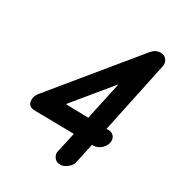

<svg xmlns="http://www.w3.org/2000/svg" viewBox="-163 -763 800 871"><g transform="rotate(30 237.5 -328.0)"><path d="M282 6Q261 6 250 -10.5Q239 -27 244 -42L267 -146L62 -149Q23 -149 23 -185Q23 -206 38 -223L379 -639Q398 -662 424 -662Q445 -662 456 -647Q467 -632 463 -614L384 -240H394Q411 -240 421 -229.5Q431 -219 431 -204Q431 -181 412 -162.5Q393 -144 369 -144H363L341 -42Q337 -23 319 -8.5Q301 6 282 6ZM287 -242 330 -442 168 -245Z"/></g></svg>

Font: Comic Neue
Style: Bold Italic
Weight: 700
Italic angle: -12°
Designer: Craig Rozynski
Foundry: Craig Rozynski
Version: Version 2.003